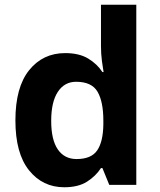

<svg xmlns="http://www.w3.org/2000/svg" viewBox="-20 -780 673 810"><path d="M251 10Q160 10 102.5 -61.5Q45 -133 45 -272Q45 -412 103 -484Q161 -556 255 -556Q314 -556 352 -533Q390 -510 412 -476H417Q414 -492 410 -522.5Q406 -553 406 -585V-760H555V0H441L412 -71H406Q384 -37 347 -13.5Q310 10 251 10ZM303 -109Q365 -109 390 -145.5Q415 -182 416 -255V-271Q416 -351 391.5 -393Q367 -435 301 -435Q252 -435 224 -392.5Q196 -350 196 -270Q196 -190 224 -149.5Q252 -109 303 -109Z"/></svg>

Font: Noto Sans Lisu
Style: Regular
Weight: 400
Designer: Monotype Design Team. David Williams.
Foundry: Monotype Imaging Inc.
Version: Version 2.102